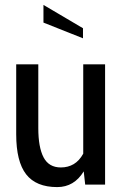

<svg xmlns="http://www.w3.org/2000/svg" viewBox="-20 -752 515 782"><path d="M327 0H408V-490H319V-126C308.3 -106.7 295.3 -92.5 280 -83.5C264.7 -74.5 247.3 -70 228 -70C195.3 -70 171.8 -83.7 157.5 -111C143.2 -138.3 136 -178 136 -230V-490H46V-205C46 -131 59.5 -76.7 86.5 -42C113.5 -7.3 155.7 10 213 10C259 10 295 -11.3 321 -54ZM157 -660 318 -596V-637L157 -732Z"/></svg>

Font: Cabin Condensed
Style: Regular
Weight: 400
Designer: Pablo Impallari
Foundry: Pablo Impallari. www.impallari.com Igino Marini. www.ikern.com
Version: Version 1.006